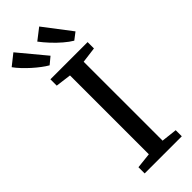

<svg xmlns="http://www.w3.org/2000/svg" viewBox="-382 -1033 1071 1071"><g transform="rotate(-45 153.0 -498.0)"><path d="M131.5 -59V-681L39 -693V-743H332.5V-693L239.5 -681V-58.5L332.5 -48V0H39.5V-49ZM90.5 -801.5Q73 -811.5 51.8 -827.5Q30.5 -843.5 8.5 -863.2Q-13.5 -883 -33 -903.8Q-52.5 -924.5 -66 -943.5L-0.5 -995.5L132.5 -835.5L91.5 -801.5ZM285 -801.5Q262 -815 234.5 -838.5Q207 -862 181 -890Q155 -918 136 -943.5L203 -995.5L327 -833L286 -801.5Z"/></g></svg>

Font: Merriweather 20pt
Style: Regular
Weight: 400
Version: Version 2.100